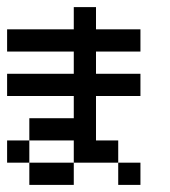

<svg xmlns="http://www.w3.org/2000/svg" viewBox="-20 -520 478 540"><path d="M0 -62.5V-125H62.5V-62.5ZM62.5 -125V-187.5H125V-125ZM125 -125V-187.5H187.5V-125ZM62.5 0V-62.5H125V0ZM125 0V-62.5H187.5V0ZM187.5 -62.5V-125H250V-62.5ZM187.5 -125V-187.5H250V-125ZM187.5 -187.5V-250H250V-187.5ZM187.5 -250V-312.5H250V-250ZM187.5 -312.5V-375H250V-312.5ZM187.5 -375V-437.5H250V-375ZM0 -250V-312.5H62.5V-250ZM62.5 -250V-312.5H125V-250ZM125 -250V-312.5H187.5V-250ZM250 -250V-312.5H312.5V-250ZM312.5 -250V-312.5H375V-250ZM0 -375V-437.5H62.5V-375ZM62.5 -375V-437.5H125V-375ZM125 -375V-437.5H187.5V-375ZM250 -375V-437.5H312.5V-375ZM312.5 -375V-437.5H375V-375ZM187.5 -437.5V-500H250V-437.5ZM250 -62.5V-125H312.5V-62.5ZM312.5 0V-62.5H375V0Z"/></svg>

Font: AprilSans
Style: Regular
Weight: 400
Designer: typesprite
Version: Version 1.001;PS 001.001;hotconv 1.0.88;makeotf.lib2.5.64775